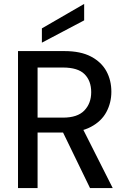

<svg xmlns="http://www.w3.org/2000/svg" viewBox="-20 -961 644 981"><path d="M72 0V-700H309Q392 -700 445 -672Q498 -644 523.5 -597.5Q549 -551 549 -492Q549 -436 523.5 -388.5Q498 -341 444 -312.5Q390 -284 306 -284H172V0ZM440 0 289 -311H399L556 0ZM172 -360H302Q376 -360 411 -396.5Q446 -433 446 -490Q446 -548 412 -582Q378 -616 301 -616H172ZM194 -743V-816L410 -941V-857Z"/></svg>

Font: DM Sans 24pt Medium
Style: Regular
Weight: 500
Designer: Colophon Foundry, Jonny Pinhorn
Foundry: Colophon Foundry
Version: Version 4.004;gftools[0.9.30]